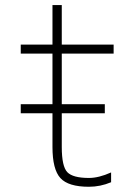

<svg xmlns="http://www.w3.org/2000/svg" viewBox="-20 -713 537 745"><path d="M60.5 -273.4V-308.6H183.6V-504.9H60.5V-540H183.6V-693.4H219.7V-540H420.9V-504.9H219.7V-308.6H386.7V-273.4H219.7V-142.6Q219.7 -67.4 241.2 -44.9Q262.7 -22.5 325.2 -22.5Q363.3 -22.5 411.1 -43.9V-5.9Q369.1 11.7 325.2 11.7Q245.1 11.7 214.4 -22Q183.6 -55.7 183.6 -142.6V-273.4Z"/></svg>

Font: Gen Shin Gothic ExtraLight
Style: Regular
Weight: 100
Designer: [Source Han Sans]
Ryoko NISHIZUKA  (kana & ideographs); Paul D. Hunt (Latin, Greek & Cyrillic); Wenlong ZHANG  (bopomofo
Version: Version 1.002.20150607